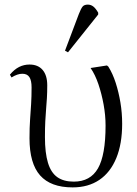

<svg xmlns="http://www.w3.org/2000/svg" viewBox="-20 -799 595 833"><path d="M295 14Q200 14 154 -38Q108 -90 108 -199Q108 -246 110.5 -280.5Q113 -315 115 -347.5Q117 -380 117 -420Q117 -450 107.5 -464.5Q98 -479 77 -479Q66 -479 54.5 -475Q43 -471 30 -463L23 -475Q42 -498 63 -508.5Q84 -519 108 -519Q145 -519 165 -495.5Q185 -472 185 -429Q185 -398 183.5 -373.5Q182 -349 180 -325.5Q178 -302 176.5 -273.5Q175 -245 175 -204Q175 -136 188 -93Q201 -50 228.5 -30.5Q256 -11 300 -11Q372 -11 405 -68.5Q438 -126 438 -254Q438 -299 429.5 -345.5Q421 -392 407 -433.5Q393 -475 373 -504L444 -515L450 -510Q469 -480 482 -439.5Q495 -399 502.5 -354Q510 -309 510 -262Q510 -175 484.5 -113Q459 -51 411 -18.5Q363 14 295 14ZM275 -572 262 -579 322 -738Q331 -761 338 -770Q345 -779 361 -779Q374 -779 384.5 -771Q395 -763 406 -744V-736Z"/></svg>

Font: Literata 60pt Light
Style: Regular
Weight: 300
Designer: Latin by Veronika Burian and Jose Scaglione. Greek by Irene Vlachou. Cyrillic by Vera Evstafieva.
Foundry: TypeTogether
Version: Version 3.103;gftools[0.9.29]